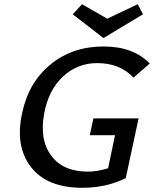

<svg xmlns="http://www.w3.org/2000/svg" viewBox="-20 -886 732 913"><path d="M660 -818 472 -705 326 -818 370 -866 490 -797 635 -866ZM407 -243 424 -323H639L578 -39Q486 7 371 7Q204 7 127.5 -91.5Q51 -190 85 -347Q115 -493 219.5 -579Q324 -665 472 -665Q614 -665 692 -584L615 -517Q550 -586 442 -586Q349 -586 280 -522.5Q211 -459 190 -346Q167 -222 223.5 -146Q280 -70 397 -70Q444 -70 494 -86L527 -243Z"/></svg>

Font: EauTestInfant Semibold
Style: Italic
Weight: 600
Italic angle: -12°
Designer: Christian Thalmann (Catharsis Fonts)
Version: Version 0.001;PS 000.001;hotconv 1.0.88;makeotf.lib2.5.64775